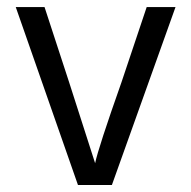

<svg xmlns="http://www.w3.org/2000/svg" viewBox="-20 -527 545 547"><path d="M202.1 0H298.8L480 -506.8H397.9L326.2 -293Q259.8 -105 251 -62L176.8 -293L106.9 -506.8H24.9Z"/></svg>

Font: FAU Chimera
Style: Regular
Weight: 400
Version: Version 1.002;hotconv 1.0.117;makeotfexe 2.5.65602